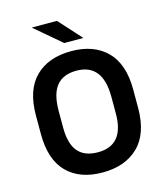

<svg xmlns="http://www.w3.org/2000/svg" viewBox="-130 -987 932 1093"><g transform="rotate(-15 336.5 -440.5)"><path d="M54.7 -292V-400.4Q54.7 -551.8 131.3 -627.4Q208 -703.1 342.8 -703.1Q475.6 -703.1 551.8 -627Q627.9 -550.8 627.9 -400.4V-292Q627.9 -141.6 550.3 -65.4Q472.7 10.7 338.9 10.7Q205.1 10.7 129.9 -64.9Q54.7 -140.6 54.7 -292ZM497.1 -293.9V-392.6Q497.1 -587.9 342.8 -587.9Q263.7 -587.9 225.1 -540Q186.5 -492.2 186.5 -392.6V-293.9Q186.5 -199.2 225.1 -153.3Q263.7 -107.4 342.8 -107.4Q497.1 -107.4 497.1 -293.9ZM161.1 -890.6H309.6L429.7 -757.8H317.4Z"/></g></svg>

Font: Altinn-DIN Exp
Style: DINExp-Bold
Weight: 700
Width: 7
Designer: Charles Nix
Foundry: Altinn
Version: Version 2.00